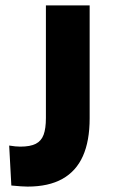

<svg xmlns="http://www.w3.org/2000/svg" viewBox="-20 -680 417 711"><path d="M22 7 14 -141Q25 -139 36.5 -138Q48 -137 55 -137Q92 -137 112.5 -147.5Q133 -158 141.5 -181Q150 -204 150 -243V-660H312V-242Q312 -158 287 -102Q262 -46 211 -17.5Q160 11 82 11Q71 11 57.5 10Q44 9 22 7Z"/></svg>

Font: Bricolage Grotesque 48pt Condensed ExtraBold ExtraBold
Style: Regular
Weight: 800
Version: Version 1.000;gftools[0.9.30]